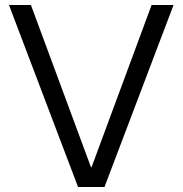

<svg xmlns="http://www.w3.org/2000/svg" viewBox="-20 -750 732 770"><path d="M293 0 16 -730H104L345 -79H347L588 -730H676L399 0Z"/></svg>

Font: M PLUS 1
Style: Regular
Weight: 400
Designer: Coji Morishita
Foundry: UNDERFOREST DESIGN
Version: Version 1.001